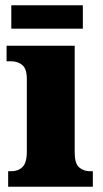

<svg xmlns="http://www.w3.org/2000/svg" viewBox="-20 -710 393 730"><path d="M11 0V-59H22Q49 -59 65.5 -75Q82 -91 82 -133V-410Q82 -448 65 -462.5Q48 -477 22 -477H5V-536H264V-130Q264 -89 280.5 -74Q297 -59 323 -59H333V0ZM23 -601V-690H295V-601Z"/></svg>

Font: Noto Serif Hebrew SemiCondensed Black
Style: Regular
Weight: 900
Width: 4
Designer: Monotype Design Team
Foundry: Monotype Imaging Inc.
Version: Version 2.004; ttfautohint (v1.8.4.7-5d5b)